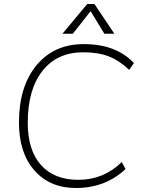

<svg xmlns="http://www.w3.org/2000/svg" viewBox="-20 -934 717 962"><path d="M75 -320Q75 -500 162.5 -606.5Q250 -713 400 -713Q562 -713 651 -618L627 -584Q578 -631 525 -651.5Q472 -672 397 -672Q266 -672 192.5 -578.5Q119 -485 119 -319Q119 -182 185 -107.5Q251 -33 373 -33Q499 -33 590 -122L609 -87Q508 8 360 8Q230 8 152.5 -80Q75 -168 75 -320ZM434 -878 345 -765H293L417 -914H453L553 -765H503Z"/></svg>

Font: Iunito ExtraLight
Style: Italic
Weight: 200
Italic angle: -4.541°
Designer: Vernon Adams
Foundry: Vernon Adams
Version: Version 2.001;November 30, 2019;FontCreator 12.0.0.2547 64-b